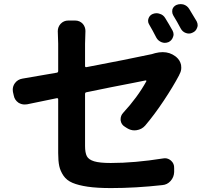

<svg xmlns="http://www.w3.org/2000/svg" viewBox="-20 -871 1040 949"><path d="M952.1 -765.6Q957 -755.9 957 -746.1Q957 -740.2 954.1 -733.4Q948.2 -716.8 932.6 -710Q923.8 -705.1 914.1 -705.1Q906.2 -705.1 898.4 -708Q881.8 -713.9 873 -730.5Q854.5 -765.6 836.9 -793.9Q831.1 -803.7 831.1 -813.5Q831.1 -818.4 832 -824.2Q836.9 -839.8 852.5 -846.7Q862.3 -850.6 872.1 -850.6Q879.9 -850.6 887.7 -848.6Q905.3 -842.8 915 -827.1Q934.6 -795.9 952.1 -765.6ZM833 -719.7Q837.9 -710 837.9 -701.2Q837.9 -694.3 835 -687.5Q829.1 -670.9 813.5 -663.1Q803.7 -659.2 794.9 -659.2Q787.1 -659.2 779.3 -662.1Q761.7 -668.9 752.9 -684.6Q733.4 -722.7 717.8 -749Q711.9 -757.8 711.9 -767.6Q711.9 -773.4 713.9 -779.3Q718.8 -794.9 734.4 -801.8Q744.1 -805.7 753.9 -805.7Q761.7 -805.7 769.5 -802.7Q787.1 -797.9 796.9 -781.2Q814.5 -752.9 833 -719.7ZM400.4 -655.3V-544.9Q400.4 -538.1 407.2 -539.1Q607.4 -577.1 730.5 -603.5Q739.3 -606.4 747.1 -608.4Q766.6 -613.3 784.2 -613.3Q819.3 -613.3 846.7 -592.8L851.6 -588.9Q870.1 -573.2 875 -549.8Q876 -543 876 -536.1Q876 -519.5 867.2 -503.9Q866.2 -501 865.2 -499Q835.9 -443.4 789.1 -373Q742.2 -302.7 697.3 -250Q680.7 -231.4 655.3 -227.5Q650.4 -226.6 644.5 -226.6Q626 -226.6 608.4 -237.3L597.7 -244.1Q579.1 -254.9 576.2 -276.4Q576.2 -279.3 576.2 -282.2Q576.2 -299.8 588.9 -313.5Q659.2 -389.6 703.1 -468.8Q704.1 -470.7 703.1 -472.2Q702.1 -473.6 700.2 -473.6Q681.6 -469.7 639.2 -461.4Q596.7 -453.1 526.9 -439.5Q457 -425.8 407.2 -415Q400.4 -414.1 400.4 -406.2V-149.4Q400.4 -116.2 409.2 -99.1Q418 -82 445.3 -73.7Q472.7 -65.4 527.3 -65.4Q645.5 -65.4 786.1 -87.9Q791 -88.9 794.9 -88.9Q811.5 -88.9 825.2 -77.1Q841.8 -62.5 840.8 -40V-20.5Q839.8 4.9 823.2 23.4Q806.6 42 782.2 43.9Q650.4 58.6 528.3 58.6Q460 58.6 413.6 51.8Q367.2 44.9 338.4 32.7Q309.6 20.5 293.9 -2.4Q278.3 -25.4 272.9 -50.3Q267.6 -75.2 267.6 -114.3V-379.9Q267.6 -386.7 260.7 -385.7Q157.2 -364.3 114.3 -355.5Q108.4 -354.5 101.6 -354.5Q85.9 -354.5 71.3 -363.3Q51.8 -377 47.9 -399.4L43.9 -417Q43 -422.9 43 -427.7Q43 -445.3 53.7 -460Q67.4 -478.5 90.8 -482.4Q156.2 -493.2 260.7 -511.7Q267.6 -512.7 267.6 -520.5V-655.3L265.6 -716.8Q265.6 -737.3 279.3 -752.9Q294.9 -769.5 317.4 -769.5H351.6Q374 -769.5 389.6 -752.9Q402.3 -737.3 402.3 -717.8Z"/></svg>

Font: Gen Jyuu Gothic Bold
Style: Bold
Weight: 700
Designer: [Source Han Sans]
Ryoko NISHIZUKA  (kana & ideographs); Paul D. Hunt (Latin, Greek & Cyrillic); Wenlong ZHANG  (bopomofo
Version: Version 1.002.20150607